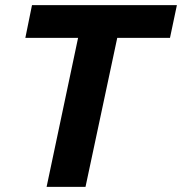

<svg xmlns="http://www.w3.org/2000/svg" viewBox="-20 -730 711 750"><path d="M162 0 285 -582H79L105 -710H671L644 -582H438L314 0Z"/></svg>

Font: Geist
Style: Bold Italic
Weight: 700
Italic angle: -12°
Designer: Basement.studio, Andrés Briganti, Mateo Zaragoza
Foundry: Basement.studio, Vercel, Andrés Briganti, Guido Ferreyra, Mateo Zaragoza
Version: Version 1.500; ttfautohint (v1.8.4.7-5d5b)